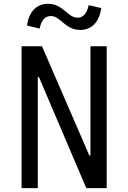

<svg xmlns="http://www.w3.org/2000/svg" viewBox="-20 -968 660 988"><path d="M91 0H174.5V-571H180.5L424 0H529V-730H445.5V-168.5H439.5L196 -730H91ZM227 -948.5C168 -948.5 129 -908 119 -836.5L184 -821C192 -863 212.5 -885.5 241.5 -885.5C292.5 -885.5 314.5 -814 392.5 -814C451.5 -814 491 -854.5 501 -926.5L436 -941.5C428 -899.5 408 -877 379 -877C327.5 -877 305 -948.5 227 -948.5Z"/></svg>

Font: Monaspace Argon
Style: Regular
Weight: 400
Designer: Riley Cran & the Lettermatic Team
Foundry: Lettermatic
Version: Version 1.200 (Monaspace Argon)